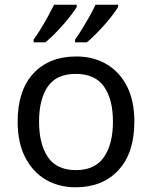

<svg xmlns="http://www.w3.org/2000/svg" viewBox="-20 -786 645 816"><path d="M551 -269Q551 -136 483.5 -63Q416 10 301 10Q230 10 174.5 -22.5Q119 -55 87 -117.5Q55 -180 55 -269Q55 -402 122 -474Q189 -546 304 -546Q377 -546 432.5 -513.5Q488 -481 519.5 -419.5Q551 -358 551 -269ZM146 -269Q146 -174 183.5 -118.5Q221 -63 303 -63Q384 -63 422 -118.5Q460 -174 460 -269Q460 -364 422 -418Q384 -472 302 -472Q220 -472 183 -418Q146 -364 146 -269ZM482 -756Q474 -743 459 -723Q444 -703 424.5 -681Q405 -659 385.5 -639.5Q366 -620 349 -606H299V-618Q313 -637 329 -663Q345 -689 360.5 -716.5Q376 -744 386 -766H482ZM306 -756Q298 -743 283 -723Q268 -703 248.5 -681Q229 -659 209.5 -639.5Q190 -620 173 -606H123V-618Q137 -637 153 -663Q169 -689 184 -716.5Q199 -744 210 -766H306Z"/></svg>

Font: Noto Sans Adlam Unjoined
Style: Regular
Weight: 400
Designer: Mark Jamra, Neil Patel
Foundry: JamraPatel LLC
Version: Version 3.001